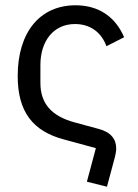

<svg xmlns="http://www.w3.org/2000/svg" viewBox="-20 -548 523 727"><path d="M343 13 309 140 385 159 415 47C418 35 420 24 420 14C420 -21 400 -48 353 -60L261 -85C174 -109 133 -157 133 -234V-302C133 -393 183 -457 264 -457C321 -457 364 -426 383 -373L450 -407C418 -482 356 -528 266 -528C132 -528 47 -427 47 -260C47 -124 105 -51 222 -20Z"/></svg>

Font: Braiins Sans
Style: Regular
Weight: 400
Designer: Mike Abbink, Paul van der Laan, Pieter van Rosmalen, Jiri Chlebus, Lubos Buracinsky
Foundry: Bold Monday, Sudetype
Version: Version 1.000;hotconv 1.0.109;makeotfexe 2.5.65596